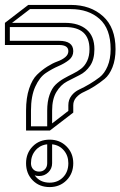

<svg xmlns="http://www.w3.org/2000/svg" viewBox="-20 -750 490 781"><path d="M86 -219V-300Q86 -352 98.5 -389.5Q111 -427 130.5 -446Q150 -465 172 -479Q194 -493 213.5 -500Q233 -507 245.5 -517.5Q258 -528 258 -542Q258 -567 220 -567H0V-657L95 -730H268Q348 -730 399 -684Q450 -638 450 -550Q450 -508 437.5 -476.5Q425 -445 405.5 -429Q386 -413 364 -399Q342 -385 322.5 -376.5Q303 -368 290.5 -354Q278 -340 278 -322V-292L183 -219ZM268 -713H102L29 -657H245Q300 -657 332 -630Q364 -603 364 -550Q364 -508 346.5 -482.5Q329 -457 303.5 -444.5Q278 -432 252.5 -418.5Q227 -405 209.5 -376Q192 -347 192 -300V-248L258 -299V-322Q258 -344 270.5 -360.5Q283 -377 302.5 -386Q322 -395 344 -408Q366 -421 385.5 -436Q405 -451 417.5 -480.5Q430 -510 430 -550Q430 -633 385 -673Q340 -713 268 -713ZM245 -640H20V-584H220Q278 -584 278 -542Q278 -520 260.5 -506Q243 -492 217.5 -481Q192 -470 166.5 -453Q141 -436 123.5 -397.5Q106 -359 106 -300V-236H172V-300Q172 -337 181.5 -364Q191 -391 206 -405.5Q221 -420 239.5 -430.5Q258 -441 276.5 -450Q295 -459 310 -470.5Q325 -482 334.5 -502Q344 -522 344 -550Q344 -640 245 -640ZM182 11Q140 11 113 -16.5Q86 -44 86 -86Q86 -127 113 -154.5Q140 -182 182 -182Q223 -182 250.5 -154.5Q278 -127 278 -86Q278 -44 250.5 -16.5Q223 11 182 11ZM106 -86Q106 -71 115 -61.5Q124 -52 139 -52Q154 -52 163 -61.5Q172 -71 172 -86V-163Q143 -160 124.5 -138.5Q106 -117 106 -86ZM139 -34Q128 -34 121 -37Q142 -7 182 -7Q215 -7 236.5 -29Q258 -51 258 -86Q258 -117 239.5 -138.5Q221 -160 192 -163V-86Q192 -64 176.5 -49Q161 -34 139 -34Z"/></svg>

Font: Imposible
Style: Regular
Weight: 400
Designer: Rodrigo Fuenzalida
Foundry: fragTYPE
Version: Version 1.000